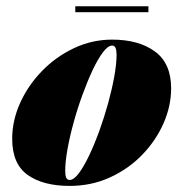

<svg xmlns="http://www.w3.org/2000/svg" viewBox="-20 -600 604 630"><path d="M208.5 10Q121.5 10 70.8 -26Q20 -62 20 -144.5Q20 -204.5 46.2 -262.5Q72.5 -320.5 118 -367.2Q163.5 -414 222.8 -442Q282 -470 348 -470Q435 -470 488.2 -431.2Q541.5 -392.5 541.5 -310Q541.5 -252 516.5 -195.2Q491.5 -138.5 446.5 -92Q401.5 -45.5 340.8 -17.8Q280 10 208.5 10ZM208.5 -9.5Q222 -9.5 238.5 -31.2Q255 -53 272.2 -89.2Q289.5 -125.5 305.8 -170.2Q322 -215 334.8 -261.2Q347.5 -307.5 355 -349Q362.5 -390.5 362.5 -420.5Q362.5 -434.5 359.2 -442.5Q356 -450.5 348 -450.5Q334.5 -450.5 318 -428.8Q301.5 -407 284.2 -370.5Q267 -334 250.8 -289.5Q234.5 -245 221.8 -198.8Q209 -152.5 201.5 -110.8Q194 -69 194 -39.5Q194 -25 197.2 -17.2Q200.5 -9.5 208.5 -9.5ZM227 -560V-579.5H467V-560Z"/></svg>

Font: Bodoni Moda 11pt Black
Style: Italic
Weight: 900
Italic angle: -13°
Designer: Owen Earl
Foundry: indestructible type
Version: Version 2.004